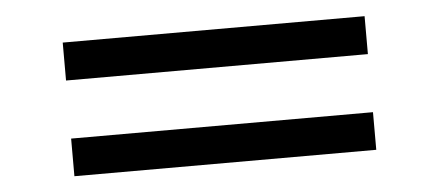

<svg xmlns="http://www.w3.org/2000/svg" viewBox="-31 -468 828 362"><g transform="rotate(-5 383.0 -286.5)"><path d="M97.2 -413.1H668.5V-341.3H97.2ZM97.2 -231.4H668.5V-160.2H97.2Z"/></g></svg>

Font: KhunPaOh
Style: Regular
Weight: 400
Designer: Khon Soe Zaw Thu
Version: Version 1.00 July 11, 2016, initial release